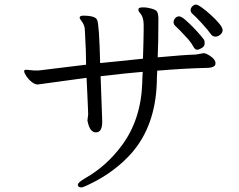

<svg xmlns="http://www.w3.org/2000/svg" viewBox="-20 -767 1040 834"><path d="M798 -596Q760 -638 740 -656Q734 -662 734 -671Q734 -680 741 -688Q748 -696 757.5 -696Q767 -696 783.5 -682Q800 -668 818.5 -649Q837 -630 850.5 -614Q864 -598 866.5 -594Q869 -590 869 -578Q869 -566 856.5 -558.5Q844 -551 835.5 -551Q827 -551 820 -564.5Q813 -578 798 -596ZM830 -530 864 -536H866Q877 -535 895.5 -522Q914 -509 916 -495V-491Q916 -472 874 -472Q784 -470 663 -460Q661 -424 661 -405Q654 -222 555 -106Q480 -19 363 36Q341 47 332.5 47Q324 47 321 43Q318 39 318 36Q318 25 352 6Q444 -47 509 -135Q593 -248 598 -409Q598 -425 600 -455Q537 -450 417 -436L424 -242V-238Q424 -192 397 -192Q374 -192 364 -226Q361 -239 360 -242V-245L363 -271Q363 -276 362 -298.5Q361 -321 359.5 -355.5Q358 -390 356 -429L144 -400Q131 -400 117 -411.5Q103 -423 94 -437Q85 -451 85 -457Q85 -463 88.5 -463.5Q92 -464 96 -464L126 -461H149L354 -486Q354 -543 349 -628L348 -645Q345 -661 335.5 -673.5Q326 -686 326 -690V-692Q329 -699 341 -699Q395 -699 402 -680Q411 -661 415 -493L601 -512Q602 -546 603 -580Q604 -614 604 -633V-661Q604 -694 586 -713Q581 -719 581 -725L582 -729Q584 -735 601.5 -735Q619 -735 638.5 -729.5Q658 -724 662.5 -716Q667 -708 668 -691V-674Q668 -588 665 -518Q783 -529 830 -530ZM898 -616Q884 -636 857 -665.5Q830 -695 819 -704Q808 -713 808 -722.5Q808 -732 815.5 -739.5Q823 -747 831 -747Q839 -747 857 -734Q875 -721 896 -702Q917 -683 932 -665Q947 -647 947 -636Q947 -625 937 -616.5Q927 -608 916 -608Q905 -608 898 -616Z"/></svg>

Font: ToneOZ-Pinyin-WenKai-Regular
Style: Regular
Weight: 400
Designer: Fontworks Inc.
Foundry: ToneOZ
Version: Version 0.240331